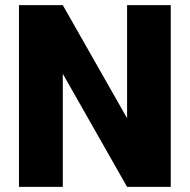

<svg xmlns="http://www.w3.org/2000/svg" viewBox="-20 -731 742 751"><path d="M647.9 -710.9V0H477.1L225.6 -442.4V0H54.2V-710.9H225.6L477.1 -268.6V-710.9Z"/></svg>

Font: Mardoto Black
Style: Regular
Weight: 900
Designer: Christian Robertson, Vahan Hovhannisyan
Foundry: Google
Version: Version 1.000